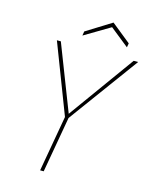

<svg xmlns="http://www.w3.org/2000/svg" viewBox="-128 -953 812 1034"><g transform="rotate(15 278.5 -435.5)"><path d="M198 0 253 -312 104 -700H126L268 -334L532 -700H557L273 -312L218 0ZM230 -760 234 -784 374 -871 482 -784 478 -761 373 -845Z"/></g></svg>

Font: DM Sans Thin
Style: Italic
Weight: 250
Italic angle: -10°
Designer: Colophon Foundry, Jonny Pinhorn
Foundry: Colophon Foundry
Version: Version 4.004;gftools[0.9.30]